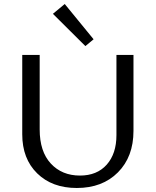

<svg xmlns="http://www.w3.org/2000/svg" viewBox="-20 -932 777 958"><path d="M406 -702 244 -863 303 -912 447 -736ZM363 6Q240 6 165.5 -67Q91 -140 91 -262V-658H178V-286Q178 -176 233.5 -116Q289 -56 379 -56Q464 -56 512.5 -110.5Q561 -165 561 -258V-658H646V-279Q646 -150 568.5 -72Q491 6 363 6Z"/></svg>

Font: EauTest Medium
Style: Regular
Weight: 500
Designer: Christian Thalmann (Catharsis Fonts)
Version: Version 0.001;PS 000.001;hotconv 1.0.88;makeotf.lib2.5.64775